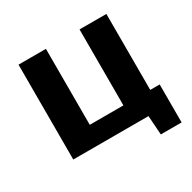

<svg xmlns="http://www.w3.org/2000/svg" viewBox="-137 -640 881 880"><g transform="rotate(-30 303.0 -200.5)"><path d="M582 101H472L465 0H67V-502H212V-100H390V-502H532V-100H582Z"/></g></svg>

Font: cwTeXHei
Style: Medium
Weight: 500
Version: Version 1.17